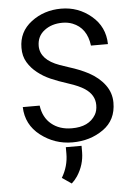

<svg xmlns="http://www.w3.org/2000/svg" viewBox="-62 -767 724 1045"><g transform="rotate(-5 300.0 -244.5)"><path d="M457 -181.6Q457 -237.3 403.8 -272.5Q373 -293 316.9 -311Q260.7 -329.1 221.7 -346.2Q182.6 -363.3 151.4 -388.2Q119.1 -413.1 98.6 -447.3Q78.1 -481.4 78.6 -526.9Q78.6 -614.3 148.4 -667.5Q218.3 -720.7 312 -720.7Q405.3 -720.7 476.1 -661.1Q547.4 -601.6 549.3 -506.3H456.5Q444.3 -603.5 367.2 -633.8Q341.8 -643.6 312.5 -643.6Q253.4 -643.6 213.4 -612.8Q172.9 -582 172.9 -528.3Q173.8 -453.1 277.3 -416Q304.7 -406.2 329.1 -398.4Q354.5 -390.6 381.3 -379.9Q408.2 -369.1 433.1 -356Q487.8 -326.2 519.5 -283.2Q551.3 -240.2 551.3 -186.5Q551.3 -91.3 479.5 -41Q407.7 9.8 310.5 9.8Q213.9 9.8 137.2 -49.3Q60.5 -108.4 57.6 -205.1H149.9Q158.7 -139.6 202.6 -103.5Q246.6 -66.9 314 -66.9Q407.2 -66.4 444.3 -128.9Q457 -150.4 457 -181.6ZM272 68.4V32.7H357.9V66.9Q357.4 136.7 318.4 196.3Q304.7 216.8 287.1 232.4L235.8 197.3Q272 136.7 272 68.4Z"/></g></svg>

Font: RobotoMono-Regular
Style: Regular
Weight: 400
Designer: Google
Version: Version 2.000985; 2015; ttfautohint (v1.3)